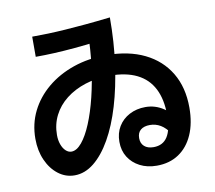

<svg xmlns="http://www.w3.org/2000/svg" viewBox="-89 -888 1178 1051"><g transform="rotate(-10 500.0 -362.0)"><path d="M700 60Q647 60 606.5 39Q566 18 543 -18.5Q520 -55 520 -104Q520 -152 542 -188.5Q564 -225 603.5 -246Q643 -267 693 -267Q748 -267 794 -236Q840 -205 883 -139L811 -98Q786 -134 759 -150Q732 -166 700 -166Q667 -166 648.5 -150.5Q630 -135 630 -105Q630 -76 648.5 -59.5Q667 -43 700 -43Q752 -43 777.5 -83Q803 -123 803 -203Q803 -291 772.5 -350.5Q742 -410 681.5 -440Q621 -470 531 -470Q456 -470 394 -450Q332 -430 286 -394Q240 -358 215 -308.5Q190 -259 190 -200Q190 -171 198.5 -147.5Q207 -124 221.5 -110.5Q236 -97 253 -97Q282 -97 311 -132Q340 -167 365.5 -228.5Q391 -290 410.5 -369.5Q430 -449 441.5 -539Q453 -629 454 -720L502 -667Q429 -658 367.5 -652.5Q306 -647 253 -644.5Q200 -642 150 -642V-754Q194 -754 239 -755.5Q284 -757 335 -760.5Q386 -764 447.5 -769.5Q509 -775 587 -784Q587 -647 570 -524Q553 -401 522.5 -299Q492 -197 449.5 -122.5Q407 -48 356 -7Q305 34 248 34Q198 34 157.5 3Q117 -28 93.5 -81Q70 -134 70 -200Q70 -283 104.5 -352.5Q139 -422 201.5 -474Q264 -526 348 -555Q432 -584 531 -584Q655 -584 744 -540.5Q833 -497 881.5 -416Q930 -335 930 -223Q930 -136 902 -72.5Q874 -9 822.5 25.5Q771 60 700 60Z"/></g></svg>

Font: M PLUS 2
Style: Bold
Weight: 700
Designer: Coji Morishita
Foundry: UNDERFOREST DESIGN
Version: Version 1.001